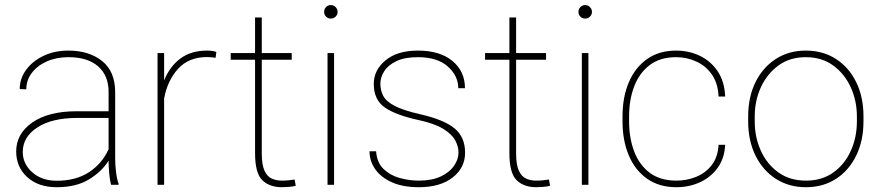

<svg xmlns="http://www.w3.org/2000/svg" viewBox="-20 -741 3527 770"><path d="M425.3 0Q420.4 -19 418 -45.7Q415.5 -72.3 415.5 -96.7Q389.2 -53.7 337.6 -22Q286.1 9.8 207.5 9.8Q133.8 9.8 89.4 -30.5Q44.9 -70.8 44.9 -133.8Q44.9 -204.6 109.6 -249.8Q174.3 -294.9 289.1 -294.9H415.5V-372.1Q415.5 -438 373.5 -474.9Q331.5 -511.7 254.4 -511.7Q206.5 -511.7 168.2 -494.9Q129.9 -478 107.7 -448.7Q85.4 -419.4 85.4 -382.8L59.1 -383.8Q59.1 -425.3 84.2 -460.2Q109.4 -495.1 153.6 -516.6Q197.8 -538.1 254.4 -538.1Q336.9 -538.1 389.4 -496.3Q441.9 -454.6 441.9 -371.1V-106.4Q441.9 -78.1 445.6 -49.3Q449.2 -20.5 455.6 -4.4V0ZM207.5 -16.1Q284.2 -16.1 336.7 -50.3Q389.2 -84.5 415.5 -142.6V-268.1H290.5Q188.5 -268.1 129.9 -230Q71.3 -191.9 71.3 -131.8Q71.3 -84 109.4 -50Q147.5 -16.1 207.5 -16.1Z M847.7 -532.7 844.7 -509.3Q836.9 -510.3 828.4 -511.2Q819.8 -512.2 810.5 -512.2Q736.8 -512.2 693.8 -464.6Q650.9 -417 638.2 -345.7V0H611.8V-528.3H638.2V-418.5Q660.2 -473.6 702.9 -505.9Q745.6 -538.1 810.5 -538.1Q822.8 -538.1 832 -536.6Q841.3 -535.2 847.7 -532.7Z M1149.9 -528.3V-501.5H1029.8V-126.5Q1029.8 -80.1 1040.8 -56.4Q1051.8 -32.7 1070.1 -24.7Q1088.4 -16.6 1109.4 -16.6Q1124.5 -16.6 1136.2 -17.8Q1147.9 -19 1161.6 -21L1166 3.9Q1155.3 7.3 1138.2 8.5Q1121.1 9.8 1110.8 9.8Q1060.5 9.8 1031.7 -18.6Q1002.9 -46.9 1002.9 -126.5V-501.5H905.3V-528.3H1002.9V-670.9H1029.8V-528.3Z M1279.8 -693.4Q1279.8 -704.6 1287.6 -712.6Q1295.4 -720.7 1306.6 -720.7Q1317.9 -720.7 1325.9 -712.6Q1334 -704.6 1334 -693.4Q1334 -682.1 1325.9 -674.3Q1317.9 -666.5 1306.6 -666.5Q1295.4 -666.5 1287.6 -674.3Q1279.8 -682.1 1279.8 -693.4ZM1319.8 -528.3V0H1293.5V-528.3Z M1818.8 -129.4Q1818.8 -153.3 1805.7 -178Q1792.5 -202.6 1757.8 -224.1Q1723.1 -245.6 1657.7 -259.8Q1569.3 -278.8 1524.2 -309.3Q1479 -339.8 1479 -404.8Q1479 -460 1526.1 -499Q1573.2 -538.1 1655.8 -538.1Q1744.6 -538.1 1794.7 -496.3Q1844.7 -454.6 1844.7 -387.2H1817.9Q1817.9 -436.5 1776.1 -474.1Q1734.4 -511.7 1655.8 -511.7Q1602.5 -511.7 1569.3 -495.6Q1536.1 -479.5 1520.8 -455.1Q1505.4 -430.7 1505.4 -405.8Q1505.4 -378.9 1516.8 -356.7Q1528.3 -334.5 1562.7 -316.4Q1597.2 -298.3 1665.5 -282.7Q1760.3 -261.2 1802.7 -226.3Q1845.2 -191.4 1845.2 -128.9Q1845.2 -67.9 1795.2 -29.1Q1745.1 9.8 1659.7 9.8Q1595.7 9.8 1551.5 -10Q1507.3 -29.8 1484.6 -62.7Q1461.9 -95.7 1461.9 -134.3H1488.3Q1491.7 -88.9 1518.3 -63.2Q1544.9 -37.6 1583.3 -27.1Q1621.6 -16.6 1659.7 -16.6Q1711.9 -16.6 1747.3 -33.2Q1782.7 -49.8 1800.8 -75.9Q1818.8 -102.1 1818.8 -129.4Z M2169.9 -528.3V-501.5H2049.8V-126.5Q2049.8 -80.1 2060.8 -56.4Q2071.8 -32.7 2090.1 -24.7Q2108.4 -16.6 2129.4 -16.6Q2144.5 -16.6 2156.2 -17.8Q2168 -19 2181.6 -21L2186 3.9Q2175.3 7.3 2158.2 8.5Q2141.1 9.8 2130.9 9.8Q2080.6 9.8 2051.8 -18.6Q2022.9 -46.9 2022.9 -126.5V-501.5H1925.3V-528.3H2022.9V-670.9H2049.8V-528.3Z M2299.8 -693.4Q2299.8 -704.6 2307.6 -712.6Q2315.4 -720.7 2326.7 -720.7Q2337.9 -720.7 2345.9 -712.6Q2354 -704.6 2354 -693.4Q2354 -682.1 2345.9 -674.3Q2337.9 -666.5 2326.7 -666.5Q2315.4 -666.5 2307.6 -674.3Q2299.8 -682.1 2299.8 -693.4ZM2339.8 -528.3V0H2313.5V-528.3Z M2692.4 -16.6Q2733.9 -16.6 2771.2 -31.5Q2808.6 -46.4 2833.7 -78.1Q2858.9 -109.9 2861.8 -160.2H2888.2Q2885.7 -106.4 2858.4 -68.4Q2831.1 -30.3 2787.6 -10.3Q2744.1 9.8 2692.4 9.8Q2624 9.8 2575.7 -23.9Q2527.3 -57.6 2502 -117.2Q2476.6 -176.8 2476.6 -253.9V-274.4Q2476.6 -352.1 2502 -411.4Q2527.3 -470.7 2575.4 -504.4Q2623.5 -538.1 2691.4 -538.1Q2742.7 -538.1 2786.4 -517.3Q2830.1 -496.6 2857.9 -455.6Q2885.7 -414.6 2888.2 -354H2861.8Q2859.4 -406.7 2835.2 -441.7Q2811 -476.6 2772.9 -494.1Q2734.9 -511.7 2691.4 -511.7Q2627 -511.7 2585.2 -479.7Q2543.5 -447.8 2523.2 -394Q2502.9 -340.3 2502.9 -274.4V-253.9Q2502.9 -188 2523.2 -134Q2543.5 -80.1 2585.4 -48.3Q2627.4 -16.6 2692.4 -16.6Z M2980.5 -253.9V-274.4Q2980.5 -352.1 3009.8 -411.4Q3039.1 -470.7 3091.1 -504.4Q3143.1 -538.1 3211.4 -538.1Q3280.8 -538.1 3332.8 -504.4Q3384.8 -470.7 3413.8 -411.4Q3442.9 -352.1 3442.9 -274.4V-253.9Q3442.9 -176.8 3413.8 -117.2Q3384.8 -57.6 3333 -23.9Q3281.2 9.8 3212.4 9.8Q3143.6 9.8 3091.3 -23.9Q3039.1 -57.6 3009.8 -117.2Q2980.5 -176.8 2980.5 -253.9ZM3006.8 -274.4V-253.9Q3006.8 -190.9 3031.2 -136.7Q3055.7 -82.5 3101.6 -49.6Q3147.5 -16.6 3212.4 -16.6Q3276.9 -16.6 3322.5 -49.6Q3368.2 -82.5 3392.3 -136.7Q3416.5 -190.9 3416.5 -253.9V-274.4Q3416.5 -336.4 3392.1 -390.4Q3367.7 -444.3 3322 -478Q3276.4 -511.7 3211.4 -511.7Q3147 -511.7 3101.3 -478Q3055.7 -444.3 3031.2 -390.4Q3006.8 -336.4 3006.8 -274.4Z"/></svg>

Font: Vazirmatn FD Thin
Style: Regular
Weight: 100
Designer: Saber Rastikerdar
Foundry: Saber Rastikerdar
Version: Version 33.003